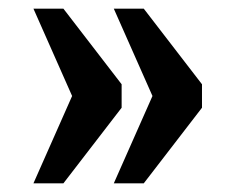

<svg xmlns="http://www.w3.org/2000/svg" viewBox="-20 -491 541 442"><path d="M242 -69 331 -270 242 -471H311L445 -297V-243L311 -69ZM57 -69 146 -270 57 -471H126L260 -297V-243L126 -69Z"/></svg>

Font: Noto Serif Tamil Condensed ExtraBold
Style: Regular
Weight: 800
Width: 3
Designer: Indian Type Foundry, Tom Grace, and the Monotype Design Team
Foundry: Monotype Imaging Inc.
Version: Version 2.004; ttfautohint (v1.8.4.7-5d5b)